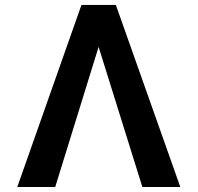

<svg xmlns="http://www.w3.org/2000/svg" viewBox="-20 -747 789 767"><path d="M548.7 0 373.9 -559.7 200.6 0H49L305.4 -727.3H442.8L700.3 0Z"/></svg>

Font: Inter Zeller Semi Bold
Style: Regular
Weight: 600
Designer: Rasmus Andersson; Joe Bland
Foundry: zeller
Version: Version 3.015;git-dec3a8cb1